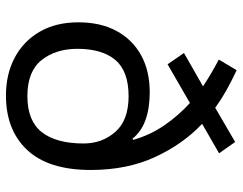

<svg xmlns="http://www.w3.org/2000/svg" viewBox="-105 -700 815 645"><g transform="rotate(90 302.5 -377.5)"><path d="M216 -765Q248 -750 280.5 -732Q313 -714 342 -693L457 -760L495 -706L396 -649Q464 -585 507.5 -491Q551 -397 551 -275Q551 -133 484 -61.5Q417 10 301 10Q229 10 173.5 -19.5Q118 -49 86.5 -103.5Q55 -158 55 -233Q55 -308 84 -361.5Q113 -415 165.5 -444Q218 -473 290 -473Q343 -473 382.5 -459Q422 -445 446 -415L450 -417Q434 -474 401 -522Q368 -570 326 -608L196 -533L158 -588L270 -652Q249 -666 226 -679.5Q203 -693 180 -705ZM303 -402Q219 -402 181.5 -357.5Q144 -313 144 -230Q144 -157 182 -109.5Q220 -62 303 -62Q386 -62 424 -110.5Q462 -159 462 -251Q462 -313 423 -357.5Q384 -402 303 -402Z"/></g></svg>

Font: Noto Sans Gunjala Gondi
Style: Regular
Weight: 400
Designer: Ek Type
Foundry: Ek Type
Version: Version 1.004